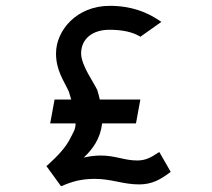

<svg xmlns="http://www.w3.org/2000/svg" viewBox="-20 -615 726 658"><path d="M189 23 193 22C227 7 259 -2 305 -2C363 -2 401 17 457 17C501 17 530 0 561 -23L565 -26L526 -94L521 -91C498 -76 480 -65 450 -65C406 -65 376 -82 325 -82C304 -82 285 -79 267 -75C298 -104 324 -140 330 -192H446L461 -274H322C320 -284 317 -294 314 -304V-305C304 -329 258 -390 258 -432C258 -481 296 -513 355 -513C400 -513 434 -505 458 -491L461 -489L533 -540L527 -544C486 -572 432 -595 356 -595C242 -595 172 -510 172 -432C172 -374 198 -340 216 -301C219 -292 221 -284 224 -274H167L152 -192H239C239 -171 231 -162 224 -147C206 -109 177 -80 143 -49L139 -46Z"/></svg>

Font: Charger Monospace
Style: Regular
Weight: 400
Designer: Jasper
Foundry: Cannot Into Space Fonts
Version: Version 0.980